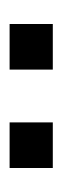

<svg xmlns="http://www.w3.org/2000/svg" viewBox="115 -880 130 400"><g transform="rotate(-90 180.0 -680.0)"><path d="M30 -635V-725H125V-635ZM235 -635V-725H330V-635Z"/></g></svg>

Font: Carrois Gothic
Style: Regular
Weight: 400
Designer: Ralph du Carrois
Foundry: Ralph du Carrois
Version: Version 1.001